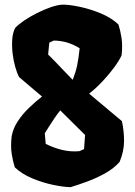

<svg xmlns="http://www.w3.org/2000/svg" viewBox="-20 -775 571 812"><path d="M278.3 16.6Q250 16.1 205.8 7.1Q161.6 -2 116.9 -20.5Q72.3 -39.1 42.5 -67.4Q34.7 -91.8 29.5 -124.3Q24.4 -156.7 29.3 -198.2Q35.2 -231.9 55.2 -262.2Q75.2 -292.5 102.5 -318.8Q129.9 -345.2 157.7 -366.7L60.5 -449.2V-449.7Q52.2 -464.8 44.7 -491.2Q37.1 -517.6 33.4 -548.1Q29.8 -578.6 31.7 -607.7Q33.7 -636.7 44.4 -657.2Q57.6 -671.4 82 -688Q106.4 -704.6 136 -719.5Q165.5 -734.4 194.3 -744.4Q223.1 -754.4 245.1 -755.4Q273.9 -755.4 317.9 -746.1Q361.8 -736.8 406.5 -718.3Q451.2 -699.7 481 -671.4Q488.8 -647.5 493.9 -614.7Q499 -582 494.1 -540.5Q483.9 -518.6 462.4 -489.3Q440.9 -460 413.3 -430.7Q385.7 -401.4 356.9 -378.9L495.6 -262.7Q504.9 -220.2 504.6 -177.5Q504.4 -134.8 485.8 -90.3Q461.9 -63 424.8 -42.2Q387.7 -21.5 348.4 -7.1Q309.1 7.3 278.3 16.6ZM287.6 -437.5Q300.3 -470.2 306.2 -498Q312 -525.9 316.9 -570.8Q293 -585.9 265.9 -594.5Q238.8 -603 207.5 -603.5L188.5 -594.7L183.6 -544.4Q197.8 -530.8 215.3 -512.5Q232.9 -494.1 247.6 -478.5Q257.3 -467.8 269.3 -456.1Q281.2 -444.3 287.6 -437.5ZM315.9 -135.7 335.4 -144.5 339.8 -204.1 234.9 -308.1Q224.6 -295.9 210.9 -275.9Q197.3 -255.9 185.8 -237.5Q174.3 -219.2 169.4 -211.4L173.3 -166.5Q207.5 -149.4 243.2 -140.9Q278.8 -132.3 315.9 -135.7Z"/></svg>

Font: Fruktur
Style: Regular
Weight: 400
Designer: Viktoriya Grabowska, Eben Sorkin
Foundry: Viktoriya Grabowska
Version: Version 1.008; ttfautohint (v1.8.4.7-5d5b)